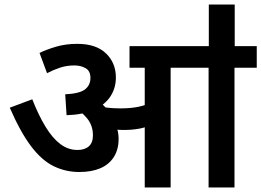

<svg xmlns="http://www.w3.org/2000/svg" viewBox="-20 -825 1150 845"><path d="M731 -527V0H617V-527H550V-622H829V-527ZM320 -632Q403 -632 446.5 -590Q490 -548 490 -484Q490 -437 465.5 -400Q441 -363 392.5 -341.5Q344 -320 273 -318L267 -410Q330 -413 354 -431.5Q378 -450 378 -482Q378 -513 356.5 -525Q335 -537 308 -537Q274 -537 245 -527.5Q216 -518 187 -503L154 -592Q182 -606 225 -619Q268 -632 320 -632ZM502 -214Q502 -167 481 -134Q460 -101 421.5 -84.5Q383 -68 329 -68Q269 -68 216.5 -93.5Q164 -119 117 -181Q70 -243 23 -351L122 -388Q150 -317 180.5 -267Q211 -217 245.5 -191Q280 -165 321 -165Q353 -165 371 -181Q389 -197 389 -229Q389 -273 363 -304.5Q337 -336 290 -365L361 -381L416 -379Q431 -367 446 -350.5Q461 -334 471 -317L480 -297Q490 -278 496 -257Q502 -236 502 -214ZM510 -348Q555 -348 589 -355Q623 -362 662 -380V-284Q627 -265 594.5 -259Q562 -253 525 -253Q507 -253 486.5 -255Q466 -257 448.5 -260.5Q431 -264 419 -266L394 -345L406 -359Q428 -354 453.5 -351Q479 -348 510 -348ZM1012 -527V0H898V-527H814V-622H1110V-527ZM899 -616V-805H1013V-616Z"/></svg>

Font: Noto Sans Devanagari SemiBold
Style: Regular
Weight: 600
Version: Version 2.003